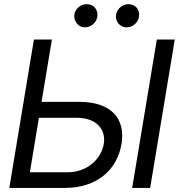

<svg xmlns="http://www.w3.org/2000/svg" viewBox="-20 -921 877 941"><path d="M25.6 0H298.3C454.5 0 554 -88.1 575.3 -214.5C596.6 -340.9 524.1 -421.9 367.9 -421.9H183.6L234.4 -727.3H146.3ZM126.4 -76.7 170.8 -343.8H355.1C454.5 -343.8 500 -285.5 488.6 -215.9C477.3 -144.9 410.5 -76.7 311.1 -76.7ZM344.5 -849.4C339.8 -816.8 364.3 -786.9 395.6 -786.9C426.8 -786.9 452.4 -811.1 456.7 -838.1C462.4 -873.6 439.6 -900.6 404.1 -900.6C377.1 -900.6 348.7 -879.3 344.5 -849.4ZM549 -849.4C543.3 -815.3 568.9 -786.9 600.1 -786.9C631.4 -786.9 657 -811.1 661.2 -838.1C666.9 -873.6 644.2 -900.6 608.7 -900.6C581.7 -900.6 554 -879.3 549 -849.4ZM627.8 0H715.9L836.6 -727.3H748.6Z"/></svg>

Font: Margiela Sans
Style: Italic
Weight: 400
Italic angle: -9.39999°
Designer: Stefan Endress, Andreas Faust
Version: Version 1.100;FEAKit 1.0